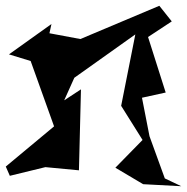

<svg xmlns="http://www.w3.org/2000/svg" viewBox="-51 -617 648 664"><path d="M519 0 466 -146 440 -279 522 -297 461 -489 543 -543 500 -597 227 -482 120 -502 127 -534 -20 -429 55 -406 136 -180 -31 -41 -17 -9 106 -39 222 -28 229 -308 171 -270 206 -348 417 -498 368 -251 442 -133 348 -37 444 20 576 27Z"/></svg>

Font: Asimov Silicon
Style: Regular
Weight: 400
Designer: Google
Version: Version 2.000980; 2014